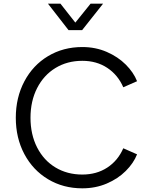

<svg xmlns="http://www.w3.org/2000/svg" viewBox="-20 -1013 821 1045"><path d="M66 -372Q66 -482 112.5 -570Q159 -658 241.5 -707.5Q324 -757 428 -757Q500 -757 561 -730.5Q622 -704 664.5 -661.5Q707 -619 726 -571L651 -538Q622 -605 564 -643.5Q506 -682 428 -682Q346 -682 282 -643Q218 -604 182 -533.5Q146 -463 146 -372Q146 -281 182 -210.5Q218 -140 282 -101.5Q346 -63 428 -63Q506 -63 564 -101Q622 -139 651 -206L726 -173Q707 -125 664.5 -82.5Q622 -40 561 -14Q500 12 428 12Q324 12 241.5 -37.5Q159 -87 112.5 -174.5Q66 -262 66 -372ZM241 -993H309L390 -890L473 -993H541L427 -849H353Z"/></svg>

Font: Evergrow Sans 
Style: Regular
Weight: 400
Foundry: 10Web
Version: Version 1.000